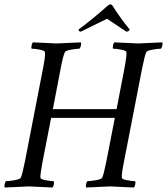

<svg xmlns="http://www.w3.org/2000/svg" viewBox="-27 -836 747 859"><path d="M163.6 -113.3Q152.3 -52.2 153.8 -41Q154.3 -34.2 177 -29.8Q199.7 -25.4 213.4 -25.4Q215.8 -22 213.9 -11.2Q211.9 -0.5 207.5 2.9Q114.7 -2 103 -2Q89.8 -2 -5.4 2.9Q-8.3 -1 -6.3 -11.2Q-4.4 -21.5 -0.5 -25.4Q13.2 -25.4 38.1 -29.8Q63 -34.2 65.9 -41Q72.8 -54.7 84.5 -113.3L165.5 -530.3Q176.3 -585 174.3 -602.5Q173.8 -609.4 151.1 -613.8Q128.4 -618.2 114.7 -618.2Q112.3 -621.6 114.3 -632.3Q116.2 -643.1 120.6 -646.5Q213.4 -641.6 227.1 -641.6Q239.3 -641.6 334.5 -646.5Q337.4 -642.6 335 -632.3Q332.5 -622.1 328.6 -618.2Q314.9 -618.2 290.5 -613.8Q266.1 -609.4 263.2 -602.5Q254.9 -585.9 244.6 -530.3L209.5 -347.7H494.6L529.8 -530.3Q540.5 -587.9 538.6 -602.5Q538.1 -609.4 515.4 -613.8Q492.7 -618.2 479 -618.2Q476.6 -621.6 478.5 -632.3Q480.5 -643.1 484.9 -646.5Q577.6 -641.6 591.3 -641.6Q603.5 -641.6 698.7 -646.5Q701.7 -642.6 699.2 -632.3Q696.8 -622.1 692.9 -618.2Q679.2 -618.2 654.8 -613.8Q630.4 -609.4 627.4 -602.5Q620.6 -588.9 608.9 -530.3L527.8 -113.3Q516.1 -55.7 518.1 -41Q518.6 -34.2 541.3 -29.8Q564 -25.4 577.6 -25.4Q580.1 -22 578.1 -11.2Q576.2 -0.5 571.8 2.9Q479 -2 466.3 -2Q454.1 -2 358.9 2.9Q356 -1 357.9 -11.2Q359.9 -21.5 363.8 -25.4Q377.4 -25.4 402.3 -29.8Q427.2 -34.2 430.2 -41Q437 -54.7 448.7 -113.3L486.8 -308.6H201.7ZM467.3 -816.4Q472.7 -816.4 477.1 -809.6Q510.3 -755.9 553.2 -704.1Q552.7 -699.7 548.1 -697Q543.5 -694.3 538.6 -694.3L451.7 -752Q381.3 -717.8 334.5 -694.3Q330.1 -694.3 327.1 -697Q324.2 -699.7 324.7 -704.1Q393.6 -755.4 453.6 -809.6Q461.4 -816.4 467.3 -816.4Z"/></svg>

Font: Amiri
Style: Slanted
Weight: 400
Italic angle: 9°
Designer: Khaled Hosny
Version: Version 000.107